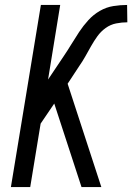

<svg xmlns="http://www.w3.org/2000/svg" viewBox="-20 -755 540 775"><path d="M24 0 145 -735H223L174 -434L235 -525Q252 -550 267.5 -575.5Q283 -601 299.5 -626Q316 -651 336.5 -673.5Q357 -696 383 -711Q409 -726 437.5 -730.5Q466 -735 493 -735L494 -665Q472 -665 449 -660.5Q426 -656 406.5 -642Q387 -628 373 -608.5Q359 -589 347.5 -568.5Q336 -548 324.5 -527.5Q313 -507 299 -487L253 -417L389 0H309L199 -337L144 -256L102 0Z"/></svg>

Font: Iosevka Term Oblique
Style: Regular
Weight: 400
Italic angle: -9°
Monospace: yes
Designer: Belleve Invis
Foundry: Belleve Invis
Version: Version 31.4.0